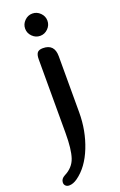

<svg xmlns="http://www.w3.org/2000/svg" viewBox="-190 -738 629 1004"><g transform="rotate(-20 124.5 -235.5)"><path d="M91.5 -585.5Q73 -604 73 -629Q73 -654 91.5 -672.5Q110 -691 135 -691Q160 -691 178.5 -672.5Q197 -654 197 -629Q197 -604 178.5 -585.5Q160 -567 135 -567Q110 -567 91.5 -585.5ZM85 -455Q85 -479 93.5 -490.5Q102 -502 125 -502Q189 -502 189 -434V-121Q189 -20 153.5 69.5Q118 159 56 203Q32 220 10 220Q-2 220 -9.5 213Q-17 206 -17 195Q-17 174 6 162Q54 138 69.5 92Q85 46 85 -44Z"/></g></svg>

Font: Marmelad
Style: Regular
Weight: 400
Designer: Manvel Shmavonyan
Foundry: Cyreal
Version: Version 1.001;PS 001.001;hotconv 1.0.88;makeotf.lib2.5.64775